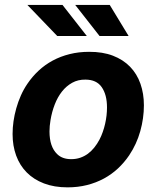

<svg xmlns="http://www.w3.org/2000/svg" viewBox="-20 -768 654 798"><path d="M340.9 -618.3H218L93.8 -747.5H239.7ZM514.6 -618.3H393.8L292.6 -747.5H436.1ZM260.7 10.7Q205.3 10.7 162.6 -5.7Q120 -22 91.1 -51.3Q62.1 -80.6 47.2 -121.3Q32.3 -161.9 32.3 -210.9Q32.3 -263.1 47.6 -317.8Q55.4 -345.5 66.8 -371.1Q78.1 -396.7 94.1 -420.1Q114.3 -449.9 140.6 -474.4Q166.9 -498.9 199.2 -516.3Q231.5 -533.7 269.4 -543.1Q307.2 -552.6 350.1 -552.6Q406.6 -552.9 449.2 -536.6Q491.8 -520.2 520.6 -490.6Q549.4 -460.9 563.7 -419.9Q578.1 -378.9 578.1 -330.3Q578.1 -276.6 563 -222.7Q547.9 -168.7 516.7 -122.2Q496.4 -92.3 470.2 -67.8Q443.9 -43.3 411.8 -25.9Q379.6 -8.5 341.8 1.1Q304 10.7 260.7 10.7ZM275.9 -106.5Q296.2 -106.5 313.4 -112.4Q330.6 -118.3 345.2 -128.9Q359.7 -139.6 371.8 -154.7Q383.9 -169.7 393.5 -187.9Q401.3 -202.8 407.1 -219.5Q413 -236.2 416.9 -253.4Q420.8 -270.6 422.8 -288Q424.7 -305.4 424.7 -321.7Q424.7 -374.3 402.7 -405.9Q381 -437.1 334.9 -437.1Q304.3 -437.5 280 -424Q255.7 -410.5 237.6 -387.6Q219.5 -364.7 207.6 -334Q195.7 -303.3 190 -269.2Q185.7 -244 185.7 -221.6Q185.7 -158.4 217.3 -127.8Q238.6 -106.5 275.9 -106.5Z"/></svg>

Font: Linik Sans
Style: Bold Italic
Weight: 700
Italic angle: 9°
Designer: Fonts by Rasmus Andersson / Changes by Cristiano Sobral with parts from Marc Monis
Foundry: rsms
Version: Version 3.020; ttfautohint (v1.6)